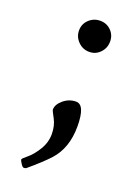

<svg xmlns="http://www.w3.org/2000/svg" viewBox="-118 -469 474 681"><g transform="rotate(20 119.0 -128.5)"><path d="M97.7 -320.3Q80.1 -337.9 80.1 -362.3Q80.1 -386.7 97.7 -403.3Q115.2 -419.9 139.6 -419.9Q164.1 -419.9 180.7 -403.3Q197.3 -386.7 197.3 -362.3Q197.3 -337.9 180.7 -320.3Q164.1 -302.7 139.6 -302.7Q115.2 -302.7 97.7 -320.3ZM157.2 -121.1Q191.4 -121.1 191.4 -39.6Q191.4 42 146 91.8Q121.1 119.1 71.3 161.1Q67.4 163.1 62.5 163.1Q57.6 163.1 50.8 152.3Q43.9 141.6 43.9 138.2Q43.9 134.8 62 120.1Q80.1 105.5 97.7 77.1Q115.2 48.8 115.2 17.1Q115.2 -14.6 102.1 -38.6Q88.9 -62.5 88.9 -66.4Q88.9 -85.9 109.9 -103.5Q130.9 -121.1 157.2 -121.1Z"/></g></svg>

Font: CrimsonText-Roman
Style: Roman
Weight: 400
Version: Version 0.13